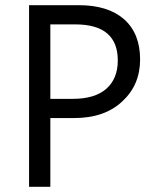

<svg xmlns="http://www.w3.org/2000/svg" viewBox="-20 -720 600 740"><path d="M174 -265V0H92V-700H284Q396 -700 458 -646Q520 -591 520 -491Q520 -392 451 -329Q383 -265 266 -265ZM174 -626V-339H260Q346 -339 390 -378Q434 -417 434 -487Q434 -626 270 -626Z"/></svg>

Font: A_ThatdaokhamC
Style: Regular
Weight: 400
Designer: Rangsiwut Chaisin
Foundry: Rangsiwut Chaisin
Version: Version 1.000